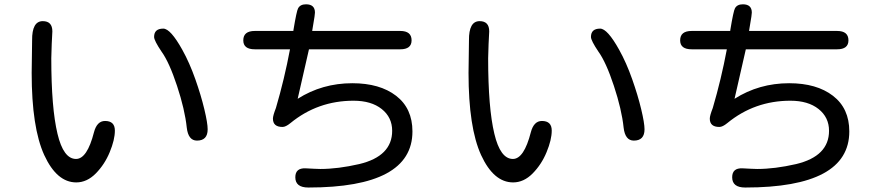

<svg xmlns="http://www.w3.org/2000/svg" viewBox="-20 -797 4040 879"><path d="M182.6 -86.9Q125 -212.9 125 -462.9L127 -612.3Q126 -700.2 175.8 -700.2Q219.7 -700.2 219.7 -653.3L216.8 -595.7L214.8 -530.3Q214.8 -302.7 243.2 -184.6Q270.5 -69.3 328.1 -69.3Q378.9 -69.3 410.2 -191.4Q423.8 -243.2 460.9 -243.2Q505.9 -243.2 505.9 -199.2Q505.9 -157.2 482.4 -100.6Q459 -43.9 418.5 -2.9Q377.9 38.1 329.1 38.1Q240.2 38.1 182.6 -86.9ZM727.5 -666Q760.7 -666 814.5 -569.3Q847.7 -509.8 874 -435.1Q900.4 -360.4 915.5 -296.9Q930.7 -233.4 930.7 -205.1Q930.7 -153.3 881.8 -153.3Q841.8 -153.3 835 -212.9Q826.2 -295.9 790.5 -403.8Q754.9 -511.7 719.7 -560.5Q685.5 -611.3 685.5 -627.9Q685.5 -666 727.5 -666Z M1332 14.6Q1332 -28.3 1378.9 -26.4L1418 -24.4L1446.3 -23.4Q1527.3 -23.4 1625 -45.9Q1775.4 -82 1775.4 -198.2Q1775.4 -259.8 1727.5 -297.9Q1679.7 -335.9 1598.6 -335.9Q1434.6 -335.9 1309.6 -233.4Q1288.1 -215.8 1273.4 -215.8Q1229.5 -215.8 1229.5 -253.9Q1229.5 -267.6 1243.2 -302.7Q1282.2 -435.5 1307.6 -571.3H1146.5Q1093.8 -571.3 1093.8 -612.3Q1093.8 -655.3 1146.5 -655.3H1323.2V-658.2Q1337.9 -747.1 1344.7 -758.8Q1354.5 -777.3 1380.9 -777.3Q1421.9 -777.3 1421.9 -739.3L1419.9 -720.7L1409.2 -655.3H1812.5Q1864.3 -655.3 1864.3 -612.3Q1864.3 -571.3 1812.5 -571.3H1394.5L1342.8 -344.7Q1455.1 -416 1592.8 -416Q1718.8 -416 1793.5 -358.4Q1868.2 -300.8 1868.2 -195.3Q1868.2 61.5 1391.6 61.5Q1332 61.5 1332 14.6Z M2182.6 -86.9Q2125 -212.9 2125 -462.9L2127 -612.3Q2126 -700.2 2175.8 -700.2Q2219.7 -700.2 2219.7 -653.3L2216.8 -595.7L2214.8 -530.3Q2214.8 -302.7 2243.2 -184.6Q2270.5 -69.3 2328.1 -69.3Q2378.9 -69.3 2410.2 -191.4Q2423.8 -243.2 2460.9 -243.2Q2505.9 -243.2 2505.9 -199.2Q2505.9 -157.2 2482.4 -100.6Q2459 -43.9 2418.5 -2.9Q2377.9 38.1 2329.1 38.1Q2240.2 38.1 2182.6 -86.9ZM2727.5 -666Q2760.7 -666 2814.5 -569.3Q2847.7 -509.8 2874 -435.1Q2900.4 -360.4 2915.5 -296.9Q2930.7 -233.4 2930.7 -205.1Q2930.7 -153.3 2881.8 -153.3Q2841.8 -153.3 2835 -212.9Q2826.2 -295.9 2790.5 -403.8Q2754.9 -511.7 2719.7 -560.5Q2685.5 -611.3 2685.5 -627.9Q2685.5 -666 2727.5 -666Z M3332 14.6Q3332 -28.3 3378.9 -26.4L3418 -24.4L3446.3 -23.4Q3527.3 -23.4 3625 -45.9Q3775.4 -82 3775.4 -198.2Q3775.4 -259.8 3727.5 -297.9Q3679.7 -335.9 3598.6 -335.9Q3434.6 -335.9 3309.6 -233.4Q3288.1 -215.8 3273.4 -215.8Q3229.5 -215.8 3229.5 -253.9Q3229.5 -267.6 3243.2 -302.7Q3282.2 -435.5 3307.6 -571.3H3146.5Q3093.8 -571.3 3093.8 -612.3Q3093.8 -655.3 3146.5 -655.3H3323.2V-658.2Q3337.9 -747.1 3344.7 -758.8Q3354.5 -777.3 3380.9 -777.3Q3421.9 -777.3 3421.9 -739.3L3419.9 -720.7L3409.2 -655.3H3812.5Q3864.3 -655.3 3864.3 -612.3Q3864.3 -571.3 3812.5 -571.3H3394.5L3342.8 -344.7Q3455.1 -416 3592.8 -416Q3718.8 -416 3793.5 -358.4Q3868.2 -300.8 3868.2 -195.3Q3868.2 61.5 3391.6 61.5Q3332 61.5 3332 14.6Z"/></svg>

Font: jf-openhuninn-2.0
Style: Regular
Weight: 400
Designer: [Kosugi Maru]
Designed by MOTOYA      

[Varela Round]
Joe Prince (Latin component); Avraham Cornfeld (Hebrew component)
Foundry: justfont CO.,LTD.
Version: 2.0